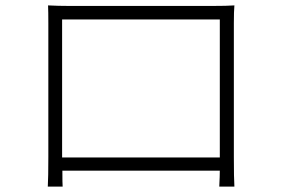

<svg xmlns="http://www.w3.org/2000/svg" viewBox="-20 -691 1040 711"><path d="M210 -108H794V-110V-619H210V-110ZM846 -605V-110Q846 -30 848 0H792Q792 -4 792.5 -12.5Q793 -21 793.5 -35Q794 -49 794 -59H211Q211 -9 212 0H157Q159 -34 159 -110V-605Q159 -649 158 -671Q196 -669 238 -669H766Q821 -669 848 -671Q846 -650 846 -605Z"/></svg>

Font: Noto Sans Korean Light
Style: Regular
Weight: 300
Designer: Ryoko NISHIZUKA  (kana & ideographs); Paul D. Hunt (Latin, Greek & Cyrillic); Wenlong ZHANG  (bopomofo); Sandoll Communi
Foundry: Adobe Systems Incorporated
Version: Version 1.000;PS 1;hotconv 1.0.78;makeotf.lib2.5.61930